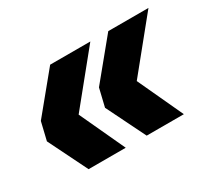

<svg xmlns="http://www.w3.org/2000/svg" viewBox="-84 -604 724 658"><g transform="rotate(-30 278.0 -275.0)"><path d="M26 -241 43 -312 167 -463H326L166 -266L249 -87H102ZM256 -241 273 -312 397 -463H556L396 -266L479 -87H332Z"/></g></svg>

Font: Radio Canada
Style: Italic
Weight: 400
Italic angle: -12°
Designer: Charles Daoud, Etienne Aubert Bonn, Alexandre Saumier Demers, Jacques Le Bailly
Foundry: Radio-Canada
Version: Version 2.104;gftools[0.9.28.dev5+ged2979d]